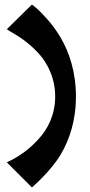

<svg xmlns="http://www.w3.org/2000/svg" viewBox="-20 -623 393 842"><path d="M120 199C120 199 202 129 246 55C284 -9 313 -93 313 -200C313 -307 284 -393 246 -458C227 -490 207 -517 188 -538C169 -559 153 -576 140 -587C127 -598 120 -603 120 -603L10 -495C32 -478 90 -455 152 -386C192 -340 222 -277 222 -200C222 -120 190 -57 148 -12C127 11 106 30 85 45C64 60 46 71 32 78C17 85 10 89 10 89Z"/></svg>

Font: OSH Darker Grotesque Black
Style: Regular
Weight: 900
Designer: Gabriel Lam
Foundry: TypeRant
Version: Version 1.000;Glyphs 3.1.1 (3148)